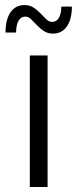

<svg xmlns="http://www.w3.org/2000/svg" viewBox="-20 -747 309 767"><path d="M99.1 0V-525.5H170.1V0ZM191.7 -612.8Q170.6 -612.8 155.1 -623Q139.6 -633.2 127.2 -646.7Q114.8 -660.2 104 -670.4Q93.2 -680.6 80.4 -680.6Q63.5 -680.6 53.9 -663.8Q44.3 -646.9 44.3 -617H2.1Q2.1 -669.1 22.1 -697.9Q42.2 -726.8 77.5 -726.8Q99.2 -726.8 114.4 -716.6Q129.6 -706.4 142 -693.2Q154.5 -680 165.2 -669.7Q176 -659.5 188.9 -659.5Q205.8 -659.5 215.3 -676.1Q224.9 -692.7 224.9 -720.6H267.2Q267.2 -670.5 247.3 -641.7Q227.5 -612.8 191.7 -612.8Z"/></svg>

Font: Montserrat Thin
Style: Regular
Weight: 100
Designer: Julieta Ulanovsky
Foundry: Julieta Ulanovsky
Version: Version 9.000